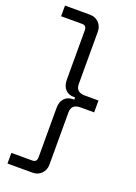

<svg xmlns="http://www.w3.org/2000/svg" viewBox="-180 -814 790 1117"><g transform="rotate(20 215.0 -255.0)"><path d="M19 234V168H149.5Q176.5 168 176.5 138V-168.2Q176.5 -204.5 195.8 -226.4Q215 -248.2 250.8 -248.2H257V-261.8H250.8Q215 -261.8 195.8 -283.6Q176.5 -305.5 176.5 -341.8V-648Q176.5 -678 149.5 -678H19V-744H174Q207 -744 228.8 -721.9Q250.5 -699.8 250.5 -666.8V-343.2Q250.5 -291.8 306 -291.8H391V-218.2H306Q250.5 -218.2 250.5 -166.8V156.8Q250.5 189.8 228.8 211.9Q207 234 174 234Z"/></g></svg>

Font: Space 7353
Style: Regular
Weight: 400
Designer: Christine Claussen + Ruben Lyon  (Space 7353)
Version: Version 1.000;FEAKit 1.0